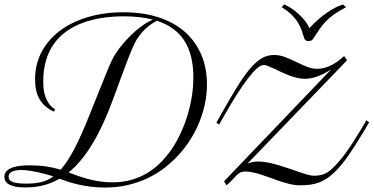

<svg xmlns="http://www.w3.org/2000/svg" viewBox="-20 -842 1716 882"><path d="M512.7 -597.7Q523.4 -614.3 540.8 -635.7Q558.1 -657.2 580.1 -679Q602.1 -700.7 628.2 -720.2Q654.3 -739.7 682.6 -752Q653.3 -759.3 620.1 -763.2Q586.9 -767.1 548.8 -767.1Q497.1 -767.1 449.2 -759.8Q401.4 -752.4 360.4 -737.3Q319.3 -722.2 285.9 -698.5Q252.4 -674.8 228.5 -641.6Q204.6 -608.4 191.7 -565.4Q178.7 -522.5 178.7 -469.2Q178.7 -452.6 180.4 -434.6Q182.1 -416.5 188 -399.2Q193.8 -381.8 204.6 -366.2Q215.3 -350.6 233.4 -339.4L227.1 -329.1Q183.1 -350.1 162.1 -385.5Q141.1 -420.9 141.1 -478Q141.1 -547.4 171.4 -604Q201.7 -660.6 255.4 -700.9Q309.1 -741.2 383.5 -763.4Q458 -785.6 546.4 -785.6Q638.2 -785.6 709.7 -762Q781.2 -738.3 830.3 -694.6Q879.4 -650.9 905 -589.8Q930.7 -528.8 930.7 -454.1Q930.7 -407.7 920.9 -362.8Q911.1 -317.9 893.8 -276.4Q876.5 -234.9 852.3 -197.5Q828.1 -160.2 799.3 -128.9Q770.5 -97.7 735.4 -70.6Q700.2 -43.5 658 -23.4Q615.7 -3.4 566.9 8.1Q518.1 19.5 461.9 19.5Q427.7 19.5 397 15.6Q366.2 11.7 339.6 5.6Q313 -0.5 291.3 -7.6Q269.5 -14.6 253.4 -21Q217.8 -0.5 179.4 9.3Q141.1 19 98.1 19Q67.9 19 48.8 14.9Q29.8 10.7 19 3.7Q8.3 -3.4 4.2 -12.2Q0 -21 0 -29.8Q0 -47.4 11.5 -57.6Q22.9 -67.9 40.5 -73.5Q58.1 -79.1 78.9 -80.8Q99.6 -82.5 118.2 -82.5Q158.2 -82.5 192.6 -77.4Q227.1 -72.3 258.8 -62.5Q273.9 -79.6 289.3 -102.8Q304.7 -126 320.8 -156.7Q336.9 -187.5 354.2 -226.1Q371.6 -264.6 390.6 -312.5Q413.6 -370.1 430.2 -411.4Q446.8 -452.6 458.5 -481.7Q470.2 -510.7 478.3 -529.8Q486.3 -548.8 492.2 -561.3Q498 -573.7 502.7 -581.8Q507.3 -589.8 512.7 -597.7ZM868.2 -486.3Q868.2 -590.8 826.9 -655Q785.6 -719.2 700.7 -746.6Q687.5 -739.7 674.8 -731Q662.1 -722.2 650.9 -711.9Q639.6 -701.7 630.1 -690.4Q620.6 -679.2 613.3 -668.5Q607.4 -660.2 602.1 -649.9Q596.7 -639.6 590.1 -625Q583.5 -610.4 575.4 -589.8Q567.4 -569.3 556.6 -540.8Q545.9 -512.2 531.7 -474.1Q517.6 -436 499.5 -386.2Q453.6 -261.7 403.3 -179.2Q353 -96.7 295.4 -49.8Q314 -43 335.9 -34.9Q357.9 -26.9 383.3 -20Q408.7 -13.2 436.8 -8.8Q464.8 -4.4 495.6 -4.4Q543.9 -4.4 584 -15.9Q624 -27.3 657 -47.4Q689.9 -67.4 716.6 -94Q743.2 -120.6 764.6 -150.9Q788.1 -184.6 807.1 -224.4Q826.2 -264.2 839.8 -307.6Q853.5 -351.1 860.8 -396.2Q868.2 -441.4 868.2 -486.3ZM1574.2 -564.9 1116.7 -90.3Q1127.4 -94.7 1139.4 -97.4Q1151.4 -100.1 1165.5 -100.1Q1187.5 -100.1 1211.7 -95.2Q1235.8 -90.3 1260.5 -83Q1285.2 -75.7 1309.1 -67.4Q1333 -59.1 1354.2 -51.8Q1375.5 -44.4 1393.1 -39.6Q1410.6 -34.7 1422.9 -34.7Q1445.8 -34.7 1465.6 -41.3Q1485.4 -47.9 1506.3 -67.9Q1536.1 -95.7 1568.1 -139.4Q1600.1 -183.1 1636.7 -244.6L1663.1 -289.6L1675.8 -280.3L1649.4 -235.4Q1610.4 -170.4 1578.6 -125Q1546.9 -79.6 1516.1 -50.3Q1497.1 -32.2 1479 -20.5Q1460.9 -8.8 1441.7 -2.2Q1422.4 4.4 1401.4 6.8Q1380.4 9.3 1356 9.3Q1336.9 9.3 1316.2 4.6Q1295.4 0 1273.4 -7.1Q1251.5 -14.2 1229.5 -22.5Q1207.5 -30.8 1186 -37.8Q1164.6 -44.9 1144.3 -49.6Q1124 -54.2 1106.4 -54.2Q1093.8 -54.2 1085.7 -50.5Q1077.6 -46.9 1069.3 -39.1Q1061 -31.2 1050.3 -19.3Q1039.6 -7.3 1021 9.3L1009.3 -9.3L1501.5 -523.4Q1470.7 -503.4 1440.4 -491.7Q1410.2 -480 1379.9 -480Q1362.3 -480 1343.5 -484.6Q1324.7 -489.3 1306.4 -496.3Q1288.1 -503.4 1270.8 -511.7Q1253.4 -520 1238.3 -527.1Q1223.1 -534.2 1211.2 -538.8Q1199.2 -543.5 1191.4 -543.5Q1178.7 -543.5 1160.9 -528.1Q1143.1 -512.7 1120.4 -483.6Q1097.7 -454.6 1070.6 -412.1Q1043.5 -369.6 1012.7 -315.4L986.8 -270L974.1 -278.8L1000 -324.7Q1040 -395.5 1071 -445.6Q1102.1 -495.6 1129.4 -527.6Q1156.7 -559.6 1182.9 -574.5Q1209 -589.4 1238.8 -589.4Q1266.1 -589.4 1291 -579.3Q1315.9 -569.3 1340.1 -557.6Q1364.3 -545.9 1388.4 -535.9Q1412.6 -525.9 1439 -525.9Q1464.4 -525.9 1494.1 -538.6Q1523.9 -551.3 1561 -584.5ZM1420.9 -667Q1415.5 -658.2 1409.4 -655.8Q1403.3 -653.3 1397.5 -653.3Q1388.7 -653.3 1384 -657Q1379.4 -660.6 1377 -667.5Q1372.1 -684.6 1366 -702.1Q1359.9 -719.7 1348.9 -737.8Q1337.9 -755.9 1320.1 -773.7Q1302.2 -791.5 1273.9 -809.1Q1274.4 -809.1 1276.1 -811.3Q1277.8 -813.5 1280.3 -815.9Q1282.7 -818.8 1286.1 -822.3Q1309.1 -811 1331.1 -794.9Q1349.6 -780.8 1369.1 -760.5Q1388.7 -740.2 1401.4 -712.4Q1401.4 -712.4 1407.2 -719Q1413.1 -725.6 1423.8 -735.8Q1434.6 -746.1 1449.2 -758.5Q1463.9 -771 1481.2 -783.2Q1498.5 -795.4 1517.3 -805.4Q1536.1 -815.4 1555.7 -821.3Q1556.6 -820.3 1558.1 -819.3Q1561 -816.4 1563 -814.9Q1565.9 -812.5 1570.3 -809.1Q1537.1 -792 1515.1 -776.4Q1493.2 -760.7 1477.1 -744.1Q1460.9 -727.5 1448.2 -708.7Q1435.5 -689.9 1420.9 -667ZM101.6 1.5Q138.2 1.5 168 -5.1Q197.8 -11.7 225.1 -31.7Q215.3 -34.7 197.8 -39.8Q180.2 -44.9 159.4 -49.6Q138.7 -54.2 116.9 -57.6Q95.2 -61 76.2 -61Q51.3 -61 35.4 -53.7Q19.5 -46.4 19.5 -29.3Q19.5 -22.9 22.7 -17.3Q25.9 -11.7 34.9 -7.6Q43.9 -3.4 59.8 -1Q75.7 1.5 101.6 1.5Z"/></svg>

Font: Petit Formal Script
Style: Regular
Weight: 400
Version: Version 1.001; ttfautohint (v0.8) -G 200 -r 50